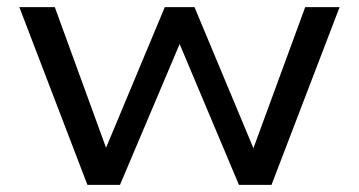

<svg xmlns="http://www.w3.org/2000/svg" viewBox="-20 -516 1003 536"><path d="M224 0 34 -496H133L277 -101H275L440 -496H523L688 -101H687L832 -496H928L738 0H647L479 -399H484L315 0Z"/></svg>

Font: Nunito Sans 7pt SemiExpanded
Style: Regular
Weight: 400
Width: 6
Designer: Vernon Adams
Foundry: Vernon Adams
Version: Version 3.101;gftools[0.9.27]